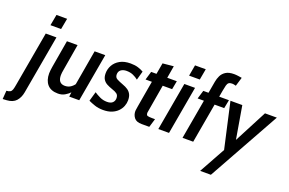

<svg xmlns="http://www.w3.org/2000/svg" viewBox="-200 -1182 2791 1857"><g transform="rotate(20 1195.0 -254.0)"><path d="M-81.5 242 -75 155Q-49 153 -36.2 145.2Q-23.5 137.5 -17.2 118.8Q-11 100 -5.5 66L93.5 -495.5H203.5L96.5 109.5Q86.5 165 54.5 200.5Q22.5 236 -41 240ZM108.5 -587 129.5 -700H239L218 -587Z M402 10Q329 10 292.5 -31.5Q256 -73 256 -145Q256 -160 258.2 -177.8Q260.5 -195.5 263.5 -215.5L311.5 -495.5H421L375.5 -226.5Q372.5 -209 370.5 -194.8Q368.5 -180.5 368.5 -168Q368.5 -83 439 -83Q469 -83 493 -97Q517 -111 537 -138.5L526 -50Q500 -23.5 470.2 -6.8Q440.5 10 402 10ZM515.5 0 528 -100.5 596.5 -495.5H706L618.5 0Z M866 10Q818 10 779.5 -3Q741 -16 713 -29.5L741 -127Q765 -110.5 799.8 -93.8Q834.5 -77 875 -77Q913.5 -77 932 -95Q950.5 -113 950.5 -141Q950.5 -172 931.5 -186Q912.5 -200 879 -210.5Q848.5 -221 823.5 -234.2Q798.5 -247.5 783.8 -270.8Q769 -294 769 -333Q769 -377 791 -416.2Q813 -455.5 856.5 -480Q900 -504.5 965 -504.5Q1010 -504.5 1043.8 -493.8Q1077.5 -483 1099.5 -469.5L1074 -378Q1051.5 -396.5 1021.5 -410Q991.5 -423.5 953 -423.5Q917.5 -423.5 895.5 -407Q873.5 -390.5 873.5 -359Q873.5 -328 898 -315Q922.5 -302 963 -287Q993 -276.5 1015.5 -261.2Q1038 -246 1050.5 -222Q1063 -198 1063 -160.5Q1063 -130.5 1051.5 -100.5Q1040 -70.5 1016 -45.5Q992 -20.5 954.8 -5.2Q917.5 10 866 10Z M1264 10Q1210 10 1187 -19.2Q1164 -48.5 1164 -87Q1164 -90 1165 -98.5Q1166 -107 1170.2 -133Q1174.5 -159 1184 -214.2Q1193.5 -269.5 1210.2 -365.5Q1227 -461.5 1253.5 -610.5L1365.5 -621.5L1279 -113.5Q1278.5 -88 1292.2 -83.2Q1306 -78.5 1339 -78.5H1370L1343 10ZM1152.5 -408 1178.5 -495.5H1442.5L1426 -408Z M1432.5 0 1520 -495.5H1630L1542.5 0ZM1535.5 -587 1555.5 -700H1666L1645.5 -587Z M1790 -617Q1795.5 -649 1810 -679.5Q1824.5 -710 1855.5 -730Q1886.5 -750 1941 -750Q1960.5 -750 1982.5 -746.8Q2004.5 -743.5 2021 -741L1993.5 -650Q1978.5 -654 1970 -655.5Q1961.5 -657 1953.5 -657Q1930.5 -657 1919 -647.8Q1907.5 -638.5 1902 -617.2Q1896.5 -596 1890 -560L1791.5 0H1681.5ZM1688.5 -408 1715 -495.5H1979L1962 -408Z M1951 242 2124.5 -72 2110.5 21.5 1994.5 -495.5H2116.5L2183 -104.5L2149 -110L2350 -495.5H2472L2061.5 242Z"/></g></svg>

Font: Cabin SemiCondensedSemiBold
Style: Italic
Weight: 600
Width: 4
Italic angle: -10°
Designer: Pablo Impallari
Foundry: Pablo Impallari. http://www.impallari.com Igino Marini. http://www.ikern.com
Version: Version 3.001